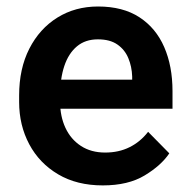

<svg xmlns="http://www.w3.org/2000/svg" viewBox="-20 -558 578 588"><path d="M294.9 9.8Q215.3 9.8 158 -24.2Q100.6 -58.1 69.6 -116.2Q38.6 -174.3 38.6 -245.6V-265.6Q38.6 -347.7 69.8 -408.9Q101.1 -470.2 155.8 -504.2Q210.4 -538.1 280.3 -538.1Q356.4 -538.1 407 -505.1Q457.5 -472.2 482.9 -413.8Q508.3 -355.5 508.3 -278.8V-225.1H97.7V-314H384.8V-323.7Q383.8 -354 373 -379.9Q362.3 -405.8 339.6 -421.6Q316.9 -437.5 279.8 -437.5Q241.2 -437.5 215.6 -416Q189.9 -394.5 177 -356Q164.1 -317.4 164.1 -265.6V-245.6Q164.1 -201.7 180.4 -166.5Q196.8 -131.3 227.8 -111.1Q258.8 -90.8 302.2 -90.8Q343.8 -90.8 376.7 -107.2Q409.7 -123.5 433.6 -154.3L498.5 -88.4Q473.6 -51.3 423.1 -20.8Q372.6 9.8 294.9 9.8Z"/></svg>

Font: Heebo SemiBold
Style: Regular
Weight: 600
Designer: Oded Ezer
Foundry: Ezer Type House
Version: Version 3.100